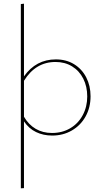

<svg xmlns="http://www.w3.org/2000/svg" viewBox="-20 -732 560 1041"><path d="M471 -210Q471 -149 444 -100.5Q417 -52 369.5 -24.5Q322 3 263 3Q215 3 175.5 -16Q136 -35 110 -74V288L93 289V-710L110 -712V-318Q175 -410 283 -410Q339 -410 381.5 -384Q424 -358 447.5 -312.5Q471 -267 471 -210ZM453 -209Q453 -263 431.5 -305.5Q410 -348 371 -372Q332 -396 281 -396Q173 -396 110 -294V-99Q135 -56 173.5 -33.5Q212 -11 262 -11Q317 -11 360.5 -36.5Q404 -62 428.5 -107.5Q453 -153 453 -209Z"/></svg>

Font: Ysabeau Infant Thin
Style: Regular
Weight: 200
Designer: Christian Thalmann (Catharsis Fonts)
Version: Version 0.003